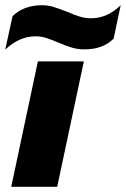

<svg xmlns="http://www.w3.org/2000/svg" viewBox="-48 -715 482 735"><path d="M0 -653Q43 -695 113 -695Q135 -695 155 -689Q175 -683 209 -670Q236 -658 257 -651.5Q278 -645 300 -645Q363 -645 414 -695L387 -567Q346 -526 275 -526Q250 -526 228 -532.5Q206 -539 175 -552Q147 -564 128 -570Q109 -576 88 -576Q26 -576 -28 -525ZM97 -480H273L171 0H-5Z"/></svg>

Font: Prompt
Style: Bold Italic
Weight: 700
Italic angle: -12°
Designer: Katatrad Team
Foundry: CadsonDemak
Version: Version 1.001